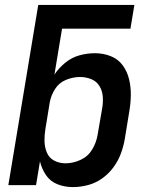

<svg xmlns="http://www.w3.org/2000/svg" viewBox="-20 -755 616 783"><path d="M277 8Q307 8 338 0Q369 -8 396 -27Q423 -46 442.5 -72.5Q462 -99 473 -129Q484 -159 489 -189L507 -299Q513 -333 513.5 -366.5Q514 -400 506.5 -431.5Q499 -463 480.5 -488.5Q462 -514 431.5 -526Q401 -538 367 -538Q336 -538 304.5 -529.5Q273 -521 246.5 -499.5Q220 -478 202 -451L233 -638H512L528 -735H136L14 0H127L143 -97Q150 -67 167.5 -41Q185 -15 214.5 -3.5Q244 8 277 8ZM247 -89Q222 -89 201 -100Q180 -111 171 -133Q162 -155 161.5 -179Q161 -203 165 -228L183 -338Q188 -366 204.5 -392Q221 -418 249.5 -429.5Q278 -441 306 -441Q330 -441 351.5 -432.5Q373 -424 385 -405Q397 -386 399 -362.5Q401 -339 397 -315L378 -205Q373 -174 356 -145.5Q339 -117 308.5 -103Q278 -89 247 -89Z"/></svg>

Font: Iosevka Sparkle Semibold
Style: Italic
Weight: 600
Italic angle: -9°
Designer: Belleve Invis
Foundry: Belleve Invis
Version: Version 4.5.0; ttfautohint (v1.8.3)